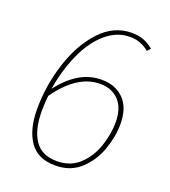

<svg xmlns="http://www.w3.org/2000/svg" viewBox="-127 -766 768 869"><g transform="rotate(20 257.0 -331.5)"><path d="M452 -267Q452 -207 429.5 -143Q407 -79 359 -34.5Q311 10 238 10Q153 10 113.5 -47.5Q74 -105 74 -203Q74 -314 108.5 -423Q143 -532 208 -602.5Q273 -673 360 -673Q393 -673 417.5 -663.5Q442 -654 465 -635L451 -619Q411 -653 359 -653Q296 -653 243.5 -608Q191 -563 155.5 -485Q120 -407 104 -310Q144 -364 194.5 -395.5Q245 -427 305 -427Q371 -427 411.5 -386Q452 -345 452 -267ZM429 -266Q429 -335 395 -371Q361 -407 304 -407Q194 -407 101 -275Q97 -240 97 -201Q97 -111 131 -61Q165 -11 238 -11Q305 -11 348 -53Q391 -95 410 -154.5Q429 -214 429 -266Z"/></g></svg>

Font: FiraGO Thin
Style: Italic
Weight: 100
Italic angle: -8°
Designer: bBox Type GmbH
Foundry: bBox Type GmbH
Version: Version 1.001